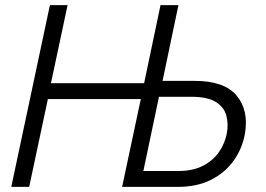

<svg xmlns="http://www.w3.org/2000/svg" viewBox="-20 -730 1041 750"><path d="M24 0 175 -710H244L179 -405H543L607 -710H677L615 -414H741Q856 -414 904 -357Q952 -300 937 -209Q927 -151 893.5 -103.5Q860 -56 805 -28Q750 0 675 0H457L530 -343H167L94 0ZM540 -62H676Q733 -62 773 -82.5Q813 -103 836 -137Q859 -171 866 -209Q873 -246 864 -279Q855 -312 822.5 -332Q790 -352 727 -352H601Z"/></svg>

Font: Raleway
Style: Italic
Weight: 400
Italic angle: -12°
Designer: Matt McInerney, Pablo Impallari, Rodrigo Fuenzalida
Foundry: Matt McInerney, Pablo Impallari, Rodrigo Fuenzalida
Version: Version 4.026